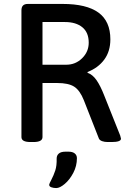

<svg xmlns="http://www.w3.org/2000/svg" viewBox="-20 -720 650 976"><path d="M89 -23V-667Q89 -684 97 -692Q105 -700 122 -700H298Q420 -700 480.5 -656Q541 -612 541 -520Q541 -459 510 -417Q479 -375 425 -354V-350Q451 -341 471 -312Q491 -283 510 -234L591 -31Q595 -17 595 -15Q595 2 547 2H528Q511 2 499 -2.5Q487 -7 483 -15L406 -211Q386 -261 357 -279.5Q328 -298 271 -298H196V-23Q196 2 150 2H135Q89 2 89 -23ZM317 -391Q364 -391 397.5 -424Q431 -457 431 -503Q431 -555 398.5 -581.5Q366 -608 310 -608H196V-391ZM230 219Q231 212 240 196Q253 171 261 146.5Q269 122 268 86Q268 70 279 60.5Q290 51 313 51H328Q349 51 360 60Q371 69 371 84Q371 124 352.5 159Q334 194 309 215Q284 236 266 236Q252 236 241 232Q230 228 230 219Z"/></svg>

Font: Asap-Medium
Style: Regular
Weight: 500
Designer: Pablo Cosgaya
Foundry: Omnibus-Type
Version: Version 2.000; ttfautohint (v1.8)